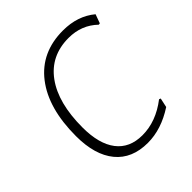

<svg xmlns="http://www.w3.org/2000/svg" viewBox="-180 -766 894 894"><g transform="rotate(-45 267.5 -319.0)"><path d="M374 -644Q470 -644 535 -590L519 -546L511 -545Q453 -601 368 -601Q250 -601 184.5 -511Q119 -421 119 -260Q119 -152 163 -94.5Q207 -37 291 -37Q381 -37 464 -101L472 -98L462 -52Q373 6 284 6Q180 6 124.5 -61.5Q69 -129 69 -253Q69 -436 149.5 -540Q230 -644 374 -644Z"/></g></svg>

Font: Alegreya Sans SC Light
Style: Italic
Weight: 300
Italic angle: -7°
Designer: Juan Pablo del Peral
Foundry: Huerta Tipografica
Version: Version 2.007